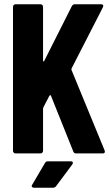

<svg xmlns="http://www.w3.org/2000/svg" viewBox="-20 -720 512 901"><path d="M170 0H53Q48 0 44.5 -3.5Q41 -7 41 -12V-688Q41 -693 44.5 -696.5Q48 -700 53 -700H170Q175 -700 178.5 -696.5Q182 -693 182 -688V-436Q182 -432 184.5 -431.5Q187 -431 188 -435L317 -691Q322 -700 331 -700H454Q461 -700 463.5 -696.5Q466 -693 463 -686L316 -399Q315 -395 315 -393L471 -14Q472 -12 472 -8Q472 0 462 0H338Q327 0 324 -9L219 -271Q218 -274 216 -273.5Q214 -273 212 -271L184 -217Q182 -213 182 -211V-12Q182 -7 178.5 -3.5Q175 0 170 0ZM131 147 191 45Q195 37 205 37H312Q322 37 322 44Q322 48 319 52L243 154Q237 161 229 161H140Q133 161 130 157Q127 153 131 147Z"/></svg>

Font: Barlow Condensed
Style: Bold
Weight: 700
Width: 3
Designer: Jeremy Tribby
Foundry: Tribby Type
Version: Version 1.500